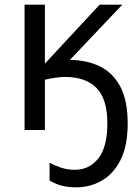

<svg xmlns="http://www.w3.org/2000/svg" viewBox="-20 -556 600 821"><path d="M526 -29Q526 68 495.5 128Q465 188 415 216.5Q365 245 306 245Q270 245 242.5 237.5Q215 230 192 216V140Q215 152 241.5 161Q268 170 301 170Q361 170 400 122Q439 74 439 -29Q439 -133 392.5 -180Q346 -227 258 -227Q240 -227 216 -223.5Q192 -220 172 -215V0H85V-536H172V-284L406 -536H503L279 -300Q353 -299 408.5 -271.5Q464 -244 495 -184.5Q526 -125 526 -29Z"/></svg>

Font: Go Noto Current
Style: Regular
Weight: 400
Designer: Monotype Design Team
Foundry: Monotype Imaging Inc.
Version: Version 2.007; ttfautohint (v1.8) -l 8 -r 50 -G 200 -x 14 -D